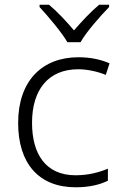

<svg xmlns="http://www.w3.org/2000/svg" viewBox="-20 -785 516 815"><path d="M266 -606H322C346 -649 405 -716 443 -755V-765H401C365 -735 326 -693 294 -656C263 -693 224 -735 188 -765H148V-755C184 -716 241 -649 266 -606ZM301 10C359 10 404 -1 438 -18V-69C400 -53 354 -41 301 -41C174 -41 116 -131 116 -264C116 -405 186 -491 312 -491C349 -491 393 -482 429 -467L445 -516C410 -532 364 -542 313 -542C160 -542 57 -443 57 -263C57 -91 145 10 301 10Z"/></svg>

Font: Noto Sans Malayalam Light
Style: Regular
Weight: 300
Designer: Jelle Bosma - Monotype Design Team
Foundry: Monotype Imaging Inc.
Version: Version 2.104